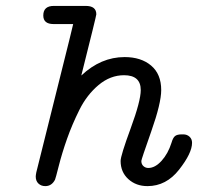

<svg xmlns="http://www.w3.org/2000/svg" viewBox="-20 -631 676 656"><path d="M102.1 -27.8Q102.1 -31.7 104 -42L216.8 -494.1Q220.7 -508.3 230 -548.8H163.1Q127.9 -548.8 127.9 -578.1Q127.9 -611.3 165 -610.8H272.9Q309.1 -610.8 309.1 -582Q309.1 -577.1 257.8 -373Q324.7 -436 405.8 -436Q461.9 -436 496.3 -407Q530.8 -377.9 530.8 -323.2Q530.8 -278.3 496.8 -182.1Q462.9 -85.9 462.9 -81.1Q462.9 -69.8 470 -63.5Q477.1 -57.1 486.8 -57.1Q509.8 -57.1 532 -81.5Q554.2 -106 565.9 -143.1Q570.8 -160.2 577.9 -166Q585 -171.9 601.1 -171.9H606Q619.1 -171.9 627.7 -163.8Q636.2 -155.8 636.2 -143.1Q636.2 -107.9 592 -51.5Q547.9 4.9 483.9 4.9Q444.8 4.9 418.5 -19Q392.1 -43 392.1 -81.1Q392.1 -99.1 426.5 -192.6Q460.9 -286.1 460.9 -323.2Q460.9 -374 403.8 -374Q356.9 -374 316.9 -340.6Q276.9 -307.1 251.5 -256.1Q226.1 -205.1 209 -156.5Q191.9 -107.9 180.9 -64.5Q169.9 -21 168 -17.1Q156.7 4.9 134.8 4.9Q120.6 4.9 111.3 -3.9Q102.1 -12.7 102.1 -27.8Z"/></svg>

Font: CMU Typewriter Text Variable Width
Style: Italic
Weight: 500
Italic angle: -14.04°
Version: Version 0.7.0